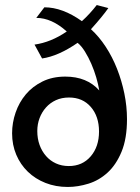

<svg xmlns="http://www.w3.org/2000/svg" viewBox="-20 -730 557 762"><path d="M249 12Q201 12 160.5 -4Q120 -20 90.5 -48.5Q61 -77 44.5 -116Q28 -155 28 -201Q28 -243 42 -283.5Q56 -324 82.5 -355.5Q109 -387 148.5 -406.5Q188 -426 239 -426Q325 -426 374 -371Q370 -395 362 -422.5Q354 -450 342.5 -476.5Q331 -503 317 -525.5Q303 -548 288 -560Q211 -507 147 -498L117 -553Q182 -562 245 -605Q185 -659 124 -659L156 -701Q228 -701 305 -646Q336 -674 364 -710L410 -698Q387 -665 341 -614Q373 -585 399.5 -544.5Q426 -504 444.5 -457Q463 -410 473.5 -359Q484 -308 484 -257Q484 -180 462.5 -128Q441 -76 407 -45Q373 -14 331 -1Q289 12 249 12ZM254 -343Q225 -343 202 -332.5Q179 -322 162.5 -303.5Q146 -285 137 -261Q128 -237 128 -210Q128 -180 137 -155Q146 -130 162.5 -111Q179 -92 202 -81.5Q225 -71 253 -71Q307 -71 340 -109.5Q373 -148 373 -208Q373 -268 340.5 -305.5Q308 -343 254 -343Z"/></svg>

Font: Cabin
Style: Regular
Weight: 400
Designer: Pablo Impallari
Foundry: Pablo Impallari
Version: Version 1.007